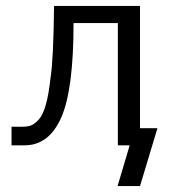

<svg xmlns="http://www.w3.org/2000/svg" viewBox="-20 -492 585 650"><path d="M19 0V-63H56Q74 -63 85.5 -67.5Q97 -72 111 -87Q125 -102 135 -137Q145 -172 151 -228Q161 -289 163 -472H454V-58H513L454 138H378L419 0H379V-414H229Q229 -189 187.5 -94.5Q146 0 63 0Z"/></svg>

Font: Coval
Style: Light
Weight: 300
Foundry: Context Ltd
Version: Version 001.000